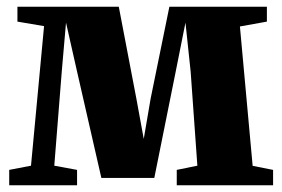

<svg xmlns="http://www.w3.org/2000/svg" viewBox="-20 -553 842 573"><path d="M7.5 0V-46L72.5 -58.5L111.5 -475L32 -488.5V-533H334.5L387 -258.5L409 -138.5L429.5 -258.5L485.5 -533H776.5V-488.5L696 -474L734 -58L795 -46V0H507.5V-46L569 -58.5L549 -339L533.5 -485.5L504.5 -340L440.5 -22H282.5L209.5 -341.5L177 -485.5L164.5 -341.5L142 -58.5L210 -46V0Z"/></svg>

Font: Merriweather 72pt Black
Style: Regular
Weight: 900
Version: Version 2.100